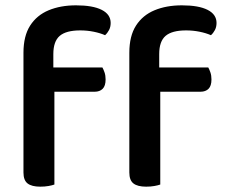

<svg xmlns="http://www.w3.org/2000/svg" viewBox="-20 -694 848 720"><path d="M161 -350V-441H364Q368 -434 372 -422.5Q376 -411 376 -396Q376 -372 365 -361Q354 -350 335 -350ZM180 -491V-364H68V-496Q68 -559 93 -598Q118 -637 162.5 -655.5Q207 -674 265 -674Q328 -674 361.5 -657Q395 -640 395 -608Q395 -593 389 -581.5Q383 -570 374 -562Q356 -570 331.5 -575Q307 -580 281 -580Q228 -580 204 -559.5Q180 -539 180 -491ZM68 -401H184V-2Q176 1 162 3.5Q148 6 131 6Q99 6 83.5 -6Q68 -18 68 -47ZM558 -350V-441H761Q765 -434 769 -422.5Q773 -411 773 -396Q773 -372 762 -361Q751 -350 732 -350ZM577 -491V-364H465V-496Q465 -559 490 -598Q515 -637 559.5 -655.5Q604 -674 662 -674Q725 -674 758.5 -657Q792 -640 792 -608Q792 -593 786 -581.5Q780 -570 771 -562Q753 -570 728.5 -575Q704 -580 678 -580Q625 -580 601 -559.5Q577 -539 577 -491ZM465 -401H581V-2Q573 1 559 3.5Q545 6 528 6Q496 6 480.5 -6Q465 -18 465 -47Z"/></svg>

Font: BalooTamma2SemiBold
Style: Regular
Weight: 600
Designer: Divya Kowshik, Shuchita Grover and Ek Type
Foundry: Ek Type
Version: Version 1.700